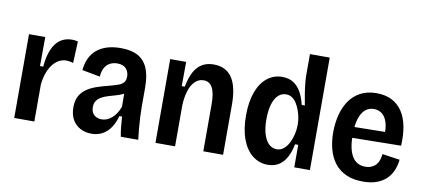

<svg xmlns="http://www.w3.org/2000/svg" viewBox="-67 -938 2617 1185"><g transform="rotate(10 1242.0 -346.0)"><path d="M63 0V-286V-525H165L164 -343H184Q190 -409 208.5 -452Q227 -495 258 -516.5Q289 -538 331 -538Q339 -538 348 -537Q357 -536 368 -533L362 -397Q352 -401 340 -403Q328 -405 319 -405Q286 -405 258.5 -384Q231 -363 213 -324.5Q195 -286 189 -234V0Z M548 13Q510 13 479 -3Q448 -19 429.5 -50.5Q411 -82 411 -130Q411 -169 425 -196.5Q439 -224 465 -243Q491 -262 528 -275Q565 -288 611 -299Q641 -307 661.5 -314.5Q682 -322 693.5 -335Q705 -348 705 -372Q705 -402 687 -422Q669 -442 631 -442Q606 -442 585.5 -431Q565 -420 553 -398Q541 -376 539 -343L426 -364Q430 -405 444.5 -437Q459 -469 485.5 -492Q512 -515 550 -527Q588 -539 636 -539Q704 -539 745.5 -515.5Q787 -492 806.5 -445Q826 -398 826 -327V-202Q826 -172 828 -136.5Q830 -101 833 -65.5Q836 -30 840 0H731Q725 -30 722 -60.5Q719 -91 717 -124H700Q689 -82 668.5 -51.5Q648 -21 618 -4Q588 13 548 13ZM595 -85Q612 -85 628 -91.5Q644 -98 658.5 -110.5Q673 -123 685 -141.5Q697 -160 706 -183L705 -288L733 -285Q719 -271 699 -262Q679 -253 656 -246.5Q633 -240 610 -233Q587 -226 569 -216Q551 -206 540 -190.5Q529 -175 529 -150Q529 -119 547.5 -102Q566 -85 595 -85Z M948 0V-332V-525H1048L1047 -373H1066Q1077 -431 1097 -467.5Q1117 -504 1147.5 -521.5Q1178 -539 1219 -539Q1296 -539 1334 -483Q1372 -427 1372 -314V0H1248V-295Q1248 -366 1229.5 -399Q1211 -432 1175 -432Q1143 -432 1120 -409Q1097 -386 1085 -346.5Q1073 -307 1071 -257V0Z M1653 13Q1600 13 1558 -19.5Q1516 -52 1492.5 -114.5Q1469 -177 1469 -264Q1469 -350 1491.5 -411Q1514 -472 1555 -504.5Q1596 -537 1649 -537Q1691 -537 1720 -518Q1749 -499 1767.5 -465.5Q1786 -432 1796 -388L1816 -387Q1809 -424 1803.5 -458Q1798 -492 1795 -521.5Q1792 -551 1792 -571V-705H1916V-262V0H1818V-141H1798Q1790 -97 1772 -62Q1754 -27 1725 -7Q1696 13 1653 13ZM1691 -91Q1717 -91 1736 -107.5Q1755 -124 1767.5 -149.5Q1780 -175 1786.5 -203.5Q1793 -232 1793 -256V-271Q1793 -287 1789 -308.5Q1785 -330 1777 -352Q1769 -374 1757.5 -393Q1746 -412 1729 -423.5Q1712 -435 1691 -435Q1663 -435 1642 -415.5Q1621 -396 1609 -357.5Q1597 -319 1597 -263Q1597 -206 1609.5 -167.5Q1622 -129 1643 -110Q1664 -91 1691 -91Z M2250 13Q2188 13 2144 -7Q2100 -27 2072 -63Q2044 -99 2030.5 -148Q2017 -197 2017 -255Q2017 -312 2030 -363.5Q2043 -415 2070 -454.5Q2097 -494 2139.5 -516.5Q2182 -539 2240 -539Q2295 -539 2335.5 -518.5Q2376 -498 2401.5 -459.5Q2427 -421 2437.5 -367Q2448 -313 2444 -246L2104 -241V-309L2362 -313L2331 -280Q2335 -336 2324 -371.5Q2313 -407 2291 -423.5Q2269 -440 2240 -440Q2208 -440 2185 -419.5Q2162 -399 2150 -359Q2138 -319 2138 -260Q2138 -172 2165.5 -126Q2193 -80 2248 -80Q2270 -80 2286.5 -87Q2303 -94 2314.5 -106.5Q2326 -119 2332 -136.5Q2338 -154 2340 -175L2450 -159Q2447 -127 2435 -96Q2423 -65 2399.5 -40.5Q2376 -16 2339 -1.5Q2302 13 2250 13Z"/></g></svg>

Font: Bricolage Grotesque SemiCondensed SemiBold
Style: Regular
Weight: 600
Width: 4
Designer: Mathieu Triay
Foundry: Atelier Triay
Version: Version 1.001;gftools[0.9.33.dev8+g029e19f]